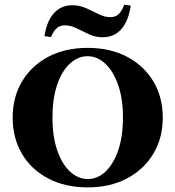

<svg xmlns="http://www.w3.org/2000/svg" viewBox="-20 -786 746 817"><path d="M353.2 11.3Q257.3 11.3 185.1 -26.6Q112.9 -64.5 73.4 -131.5Q33.9 -198.4 33.9 -285.5Q33.9 -372.6 73.8 -439.5Q113.7 -506.5 185.5 -544.4Q257.3 -582.3 353.2 -582.3Q448.4 -582.3 520.6 -544.4Q592.7 -506.5 632.7 -439.5Q672.6 -372.6 672.6 -285.5Q672.6 -198.4 632.3 -131.5Q591.9 -64.5 520.2 -26.6Q448.4 11.3 353.2 11.3ZM353.2 -24.2Q395.2 -24.2 429 -56Q462.9 -87.9 483.1 -146.8Q503.2 -205.6 503.2 -285.5Q503.2 -366.1 482.7 -424.6Q462.1 -483.1 428.2 -514.9Q394.4 -546.8 352.4 -546.8Q311.3 -546.8 277 -514.9Q242.7 -483.1 223 -424.6Q203.2 -366.1 203.2 -285.5Q203.2 -205.6 223.4 -146.8Q243.5 -87.9 277.8 -56Q312.1 -24.2 353.2 -24.2ZM416.9 -627.4Q386.3 -627.4 358.5 -640.3Q330.6 -653.2 305.6 -665.7Q280.6 -678.2 255.6 -678.2Q235.5 -678.2 221.8 -666.5Q208.1 -654.8 196.8 -628.2L169.4 -632.3Q179 -696.8 209.7 -730.2Q240.3 -763.7 287.9 -763.7Q319.4 -763.7 346.8 -751.2Q374.2 -738.7 400 -725.8Q425.8 -712.9 449.2 -712.9Q470.2 -712.9 483.9 -725Q497.6 -737.1 508.9 -766.1L536.3 -762.1Q526.6 -696 496 -661.7Q465.3 -627.4 416.9 -627.4Z"/></svg>

Font: Playfair 9pt Black
Style: Regular
Weight: 900
Designer: Claus Eggers Sørensen
Foundry: Claus Eggers Sørensen
Version: Version 2.203